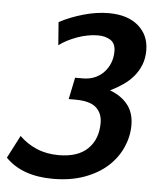

<svg xmlns="http://www.w3.org/2000/svg" viewBox="-66 -709 646 765"><g transform="rotate(5 257.0 -326.5)"><path d="M142 -612Q185 -635 237.5 -650Q290 -665 339 -665Q414 -665 457 -628Q500 -591 500 -530Q500 -498 490 -472.5Q480 -447 462.5 -426Q445 -405 421 -388.5Q397 -372 370 -359Q416 -342 441.5 -309.5Q467 -277 467 -228Q467 -182 447.5 -138.5Q428 -95 391 -61.5Q354 -28 299 -8Q244 12 174 12Q50 12 -16 -56L31 -147Q60 -118 99.5 -101Q139 -84 188 -84Q265 -84 304.5 -122.5Q344 -161 344 -226Q344 -265 319 -287.5Q294 -310 236 -310H209L227 -397H258Q285 -397 306.5 -406.5Q328 -416 343 -432.5Q358 -449 366 -470Q374 -491 374 -515Q374 -547 353.5 -560Q333 -573 303 -573Q284 -573 262.5 -569Q241 -565 220.5 -557.5Q200 -550 181.5 -540.5Q163 -531 149 -520Z"/></g></svg>

Font: Quattrocento Sans
Style: Bold Italic
Weight: 700
Designer: Pablo Impallari
Foundry: Pablo Impallari, Igino Marini, Brenda Gallo
Version: Version 2.000